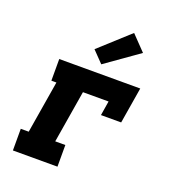

<svg xmlns="http://www.w3.org/2000/svg" viewBox="-143 -895 886 1000"><g transform="rotate(20 300.0 -395.5)"><path d="M44 0V-120H88L136 -410H108V-530H557L524 -330H412L425 -410H283L235 -120H291V0ZM323 -579 263 -641 428 -791 507 -709Z"/></g></svg>

Font: Iosevka Slab HvExObl
Style: Regular
Weight: 900
Width: 7
Italic angle: -9°
Monospace: yes
Designer: Belleve Invis
Foundry: Belleve Invis
Version: Version 11.1.1; ttfautohint (v1.8.3)